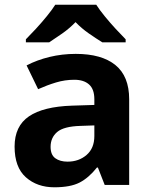

<svg xmlns="http://www.w3.org/2000/svg" viewBox="-20 -786 644 816"><path d="M302 -557Q412 -557 470.5 -509.5Q529 -462 529 -364V0H425L396 -74H392Q357 -30 318 -10Q279 10 211 10Q138 10 90 -32.5Q42 -75 42 -163Q42 -250 103 -291.5Q164 -333 286 -337L381 -340V-364Q381 -407 358.5 -427Q336 -447 296 -447Q256 -447 218 -435.5Q180 -424 142 -407L93 -508Q137 -531 190.5 -544Q244 -557 302 -557ZM323 -251Q251 -249 223 -225Q195 -201 195 -162Q195 -128 215 -113.5Q235 -99 267 -99Q315 -99 348 -127.5Q381 -156 381 -208V-253ZM389 -766Q403 -744 425.5 -716.5Q448 -689 472 -663Q496 -637 514 -619V-606H415Q389 -622 358 -643.5Q327 -665 301 -692Q275 -665 245 -644Q215 -623 189 -606H90V-619Q109 -638 132.5 -663.5Q156 -689 178.5 -716.5Q201 -744 215 -766Z"/></svg>

Font: Noto Sans Devanagari UI
Style: Bold
Weight: 700
Designer: Jelle Bosma - Monotype Design Team
Foundry: Monotype Imaging Inc.
Version: Version 2.004; ttfautohint (v1.8.4.7-5d5b)